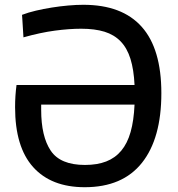

<svg xmlns="http://www.w3.org/2000/svg" viewBox="-20 -772 742 802"><path d="M335 -83Q386 -83 423.5 -97.5Q461 -112 486.5 -142.5Q512 -173 525.5 -220.5Q539 -268 542 -335H152Q152 -324 152 -313Q152 -202 192 -142.5Q232 -83 335 -83ZM43 -324Q43 -349 44.5 -371.5Q46 -394 49 -417H542Q539 -481 525 -526Q511 -571 484 -599Q457 -627 416.5 -639.5Q376 -652 319 -652Q269 -652 209 -644Q149 -636 78 -616Q78 -617 77 -631.5Q76 -646 75 -664Q74 -682 73 -696L72 -710Q98 -720 130 -727.5Q162 -735 196.5 -740.5Q231 -746 265 -749Q299 -752 328 -752Q490 -752 572 -660Q654 -568 654 -383Q654 -194 573 -92Q492 10 334 10Q194 10 118.5 -74Q43 -158 43 -324Z"/></svg>

Font: EncodeSans
Style: Medium
Weight: 500
Designer: Pablo Impallari, Andres Torresi
Foundry: Pablo Impallari, Andres Torresi
Version: Version 1.000; ttfautohint (v1.4.1)